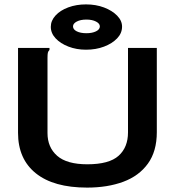

<svg xmlns="http://www.w3.org/2000/svg" viewBox="-20 -841 790 873"><path d="M376 12Q224 12 143 -53Q62 -118 62 -237V-623H205V-614Q199 -608 197.5 -601Q196 -594 196 -577V-236Q196 -171 240 -132.5Q284 -94 377 -94Q476 -94 519 -132.5Q562 -171 562 -239V-623H693V-240Q693 -153 652.5 -97Q612 -41 540.5 -14.5Q469 12 376 12ZM371 -615Q328 -615 291.5 -629Q255 -643 233 -666.5Q211 -690 211 -719Q211 -747 232.5 -770.5Q254 -794 290.5 -807.5Q327 -821 371 -821Q416 -821 453 -807Q490 -793 512.5 -770Q535 -747 535 -720Q535 -690 512.5 -666.5Q490 -643 453 -629Q416 -615 371 -615ZM373 -690Q399 -690 416.5 -698.5Q434 -707 434 -721Q434 -734 416.5 -743Q399 -752 373 -752Q346 -752 329 -743Q312 -734 312 -721Q312 -707 329 -698.5Q346 -690 373 -690Z"/></svg>

Font: Inconsolata ExtraExpanded ExtraBold
Style: Regular
Weight: 800
Width: 8
Monospace: yes
Designer: Raph Levien, Cyreal, Brenton Simpson
Foundry: Raph Levien, Cyreal, Google
Version: Version 3.001; ttfautohint (v1.8.2.53-6de2)